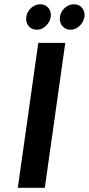

<svg xmlns="http://www.w3.org/2000/svg" viewBox="-20 -891 421 911"><path d="M64.6 0H192.7L289.7 -687.7H161.6ZM154.6 -750Q178.4 -750 197.4 -767.8Q216.3 -785.6 220.7 -811.4Q224.1 -836.3 209.6 -853.5Q195.1 -870.7 171.3 -870.7Q146.7 -870.7 127.8 -853.5Q108.9 -836.3 104.7 -811.4Q101 -785.6 115.5 -767.8Q130 -750 154.6 -750ZM314.7 -750Q338.6 -750 357.4 -767.8Q376.1 -785.6 380.6 -811.4Q384 -836.3 369.6 -853.5Q355.3 -870.7 331.4 -870.7Q306.6 -870.7 287.3 -853.5Q268 -836.3 264.6 -811.4Q260.9 -785.6 275.4 -767.8Q289.9 -750 314.7 -750Z"/></svg>

Font: Secuela ExtLt
Style: Italic
Weight: 200
Italic angle: -8°
Designer: Fernando Haro
Foundry: deFharo
Version: Version 1.704